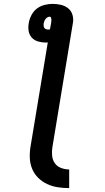

<svg xmlns="http://www.w3.org/2000/svg" viewBox="-20 -755 540 988"><path d="M336 213Q306 213 277 208.5Q248 204 222.5 192Q197 180 177 160.5Q157 141 146 115Q135 89 133.5 59.5Q132 30 137 0L226 -537Q224 -536 221.5 -536Q219 -536 216 -536Q196 -536 176.5 -541.5Q157 -547 144 -561Q131 -575 127.5 -595Q124 -615 128 -636Q131 -656 141.5 -676.5Q152 -697 169.5 -710.5Q187 -724 208.5 -729.5Q230 -735 251 -735Q273 -735 294 -730Q315 -725 331 -712Q347 -699 353 -678.5Q359 -658 355 -636L250 0Q246 22 248 44.5Q250 67 261.5 84Q273 101 293.5 109Q314 117 336 117ZM227 -603Q230 -603 232.5 -603Q235 -603 237 -604L243 -636Q243 -641 244 -645.5Q245 -650 244.5 -655Q244 -660 242.5 -664.5Q241 -669 236 -669Q230 -669 224.5 -666Q219 -663 215 -658Q211 -653 208.5 -647Q206 -641 205 -636Q204 -630 204.5 -623.5Q205 -617 207.5 -612.5Q210 -608 215.5 -605.5Q221 -603 227 -603Z"/></svg>

Font: Iosevka SS04
Style: Bold Italic
Weight: 700
Italic angle: -9°
Monospace: yes
Designer: Belleve Invis
Foundry: Belleve Invis
Version: Version 19.0.0; ttfautohint (v1.8.4)